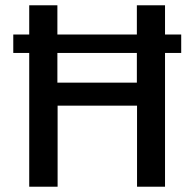

<svg xmlns="http://www.w3.org/2000/svg" viewBox="-20 -706 734 726"><path d="M90.5 0V-686H197V-393.5H497.5V-686H604V0H498.2V-306.5H197.8V0ZM30.2 -505.8V-575.5H665.2V-505.8Z"/></svg>

Font: Chivo Medium
Style: Regular
Weight: 500
Designer: Hector Gatti
Foundry: Omnibus-Type
Version: Version 2.002